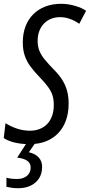

<svg xmlns="http://www.w3.org/2000/svg" viewBox="-43 -744 471 1004"><path d="M111.3 9.8Q68.4 9.8 33.9 1.5Q-0.5 -6.8 -23.4 -22L-14.2 -100.1Q11.7 -83 44.9 -71.8Q78.1 -60.5 113.8 -60.5Q141.6 -60.5 164.6 -69.6Q187.5 -78.6 203.9 -95.7Q220.2 -112.8 229.2 -137.9Q238.3 -163.1 238.3 -195.3Q238.3 -222.7 231.9 -243.9Q225.6 -265.1 209.2 -288.1Q192.9 -311 162.1 -342.8Q135.7 -370.1 116.5 -396Q97.2 -421.9 86.7 -452.1Q76.2 -482.4 76.2 -522Q76.2 -568.4 90.3 -605.7Q104.5 -643.1 130.9 -669.4Q157.2 -695.8 194.3 -710Q231.4 -724.1 276.9 -724.1Q312 -724.1 348.6 -713.6Q385.3 -703.1 407.2 -687.5L371.6 -619.6Q349.1 -635.3 323.7 -644.8Q298.3 -654.3 271 -654.3Q246.1 -654.3 224.9 -646Q203.6 -637.7 187.7 -621.6Q171.9 -605.5 162.8 -582.5Q153.8 -559.6 153.8 -530.3Q153.8 -501 163.1 -478Q172.4 -455.1 191.4 -432.1Q210.4 -409.2 239.3 -379.4Q265.1 -353.5 282 -327.1Q298.8 -300.8 307.4 -270.3Q315.9 -239.7 315.9 -201.7Q315.9 -154.8 302.5 -116.2Q289.1 -77.6 262.9 -49.3Q236.8 -21 198.7 -5.6Q160.6 9.8 111.3 9.8ZM53.2 240.2Q35.2 240.2 20 238.3Q4.9 236.3 -9.3 232.9V185.1Q-1 188 12.7 189.9Q26.4 191.9 45.4 191.9Q67.9 191.9 84 184.3Q100.1 176.8 108.6 163.3Q117.2 149.9 117.2 131.8Q117.2 109.4 99.9 96.9Q82.5 84.5 46.9 80.1L98.6 0H144L107.9 52.2Q140.1 59.1 158.7 78.6Q177.2 98.1 177.2 128.4Q177.2 164.1 160.9 189Q144.5 213.9 116.7 227.1Q88.9 240.2 53.2 240.2Z"/></svg>

Font: Open Sans Condensed
Style: Italic
Weight: 400
Width: 3
Italic angle: -12°
Designer: Monotype Design Team
Foundry: Monotype Imaging Inc.
Version: Version 3.000